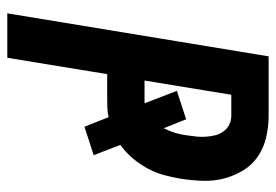

<svg xmlns="http://www.w3.org/2000/svg" viewBox="-138 -638 775 540"><g transform="rotate(90 250.0 -367.5)"><path d="M17 0 138 -735H305Q336 -735 366 -728Q396 -721 420 -704.5Q444 -688 459 -663Q474 -638 481.5 -609.5Q489 -581 488 -549.5Q487 -518 482 -487Q478 -463 471.5 -439.5Q465 -416 453 -394Q441 -372 424.5 -352.5Q408 -333 387 -318L416 -243L336 -217L309 -285Q296 -282 283.5 -281.5Q271 -281 258 -281H188L142 0ZM270 -386 235 -477 315 -503 340 -440Q348 -455 353 -471.5Q358 -488 360 -504Q362 -518 363.5 -531.5Q365 -545 364 -558.5Q363 -572 360 -584.5Q357 -597 349.5 -607.5Q342 -618 330.5 -624Q319 -630 305 -630H246L206 -386Z"/></g></svg>

Font: Iosevka Extrabold Oblique
Style: Regular
Weight: 800
Italic angle: -9°
Monospace: yes
Designer: Belleve Invis
Foundry: Belleve Invis
Version: Version 32.5.0; ttfautohint (v1.8.4)